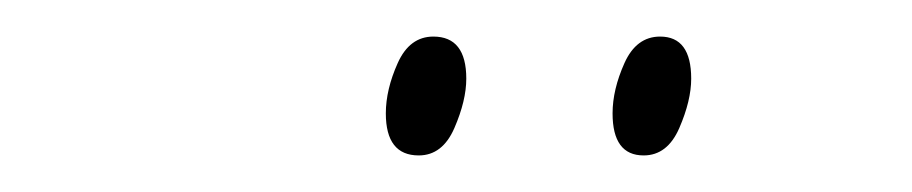

<svg xmlns="http://www.w3.org/2000/svg" viewBox="-20 -732 499 105"><path d="M209 -647Q222 -647 228.5 -662Q235 -677 235 -689Q235 -712 217 -712Q204 -712 197.5 -697.5Q191 -683 191 -670Q191 -647 209 -647ZM332 -647Q345 -647 351.5 -662Q358 -677 358 -689Q358 -712 341 -712Q328 -712 321.5 -697.5Q315 -683 315 -670Q315 -647 332 -647Z"/></svg>

Font: Noto Sans Display Condensed Thin
Style: Italic
Weight: 250
Width: 3
Italic angle: -12°
Designer: Monotype Design Team
Foundry: Monotype Imaging Inc.
Version: Version 1.900